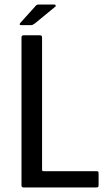

<svg xmlns="http://www.w3.org/2000/svg" viewBox="-20 -829 468 849"><path d="M85 0Q75 0 75 -9V-664Q75 -673 85 -673H155Q162 -673 164 -670.5Q166 -668 166 -662V-81Q166 -76 167 -74Q168 -72 174 -72H404Q413 -72 414.5 -70Q416 -68 416 -59V-13Q416 -4 414 -2Q412 0 403 0ZM118 -718H73Q67 -718 67 -721.5Q67 -725 71 -729L135 -800Q139 -805 142 -807Q145 -809 152 -809H221Q224 -809 226 -805.5Q228 -802 225 -800L135 -726Q130 -723 126.5 -720.5Q123 -718 118 -718Z"/></svg>

Font: Glory Medium
Style: Regular
Weight: 500
Designer: Robert Leuschke
Foundry: Robert Leuschke
Version: Version 1.011